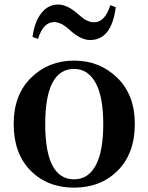

<svg xmlns="http://www.w3.org/2000/svg" viewBox="-20 -821 660 856"><path d="M310.5 15.6Q191.4 15.6 116.2 -60.5Q41 -136.7 41 -268.6Q41 -398.4 118.7 -474.6Q196.3 -550.8 310.5 -550.8Q423.8 -550.8 502.4 -474.6Q581.1 -398.4 581.1 -268.6Q581.1 -136.7 504.9 -60.5Q428.7 15.6 310.5 15.6ZM310.5 -21.5Q373 -21.5 406.7 -83.5Q440.4 -145.5 440.4 -267.6Q440.4 -389.6 406.2 -451.7Q372.1 -513.7 310.5 -513.7Q181.6 -513.7 181.6 -267.6Q181.6 -21.5 310.5 -21.5ZM125 -656.2Q133.8 -723.6 164.1 -762.2Q194.3 -800.8 239.3 -800.8Q276.4 -800.8 319.3 -765.6Q320.3 -764.6 329.6 -756.8Q338.9 -749 340.8 -747.6Q342.8 -746.1 350.6 -739.7Q358.4 -733.4 362.3 -731.9Q366.2 -730.5 373.5 -727.1Q380.9 -723.6 386.7 -722.7Q392.6 -721.7 399.4 -721.7Q448.2 -721.7 471.7 -797.9L496.1 -789.1Q477.5 -642.6 381.8 -642.6Q344.7 -642.6 301.8 -677.7Q299.8 -679.7 289.6 -688.5Q279.3 -697.3 276.4 -699.7Q273.4 -702.1 264.6 -708Q255.9 -713.9 250.5 -715.8Q245.1 -717.8 237.3 -720.2Q229.5 -722.7 221.7 -722.7Q172.9 -722.7 149.4 -647.5Z"/></svg>

Font: GenRyuMin TW TTF Bold
Style: Regular
Weight: 700
Version: Version 1.300